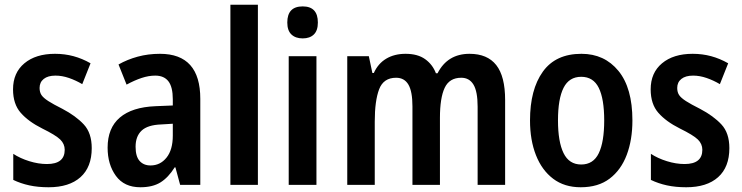

<svg xmlns="http://www.w3.org/2000/svg" viewBox="-20 -780 3130 810"><path d="M367 -155Q367 -75 319.5 -32.5Q272 10 185 10Q140 10 103.5 2Q67 -6 36 -21V-131Q65 -112 103.5 -100Q142 -88 178 -88Q253 -88 253 -148Q253 -173 234 -191.5Q215 -210 158 -238Q100 -267 67.5 -304Q35 -341 35 -403Q35 -473 83 -513Q131 -553 212 -553Q253 -553 290 -543Q327 -533 362 -513L327 -425Q300 -441 271 -451Q242 -461 214 -461Q182 -461 164.5 -447Q147 -433 147 -409Q147 -391 155 -379Q163 -367 184 -353.5Q205 -340 243 -321Q300 -291 333.5 -255Q367 -219 367 -155Z M655 -553Q825 -553 825 -363V0H740L720 -74H717Q690 -31 657 -10.5Q624 10 572 10Q504 10 469 -38Q434 -86 434 -157Q434 -240 485.5 -284Q537 -328 636 -332L709 -335V-361Q709 -413 690.5 -437Q672 -461 635 -461Q607 -461 577 -451Q547 -441 514 -423L480 -508Q517 -529 561 -541Q605 -553 655 -553ZM660 -255Q603 -253 577.5 -229Q552 -205 552 -161Q552 -120 569 -101Q586 -82 615 -82Q656 -82 682.5 -115Q709 -148 709 -208V-258Z M1068 0H952V-760H1068Z M1257 -753Q1321 -753 1321 -685Q1321 -651 1304 -634.5Q1287 -618 1257 -618Q1227 -618 1209.5 -634.5Q1192 -651 1192 -685Q1192 -753 1257 -753ZM1315 -543V0H1198V-543Z M1961 -553Q2036 -553 2073.5 -505.5Q2111 -458 2111 -358V0H1995V-330Q1995 -394 1977.5 -423Q1960 -452 1926 -452Q1876 -452 1856 -409.5Q1836 -367 1836 -283V0H1720V-331Q1720 -394 1703 -423Q1686 -452 1651 -452Q1598 -452 1579.5 -403.5Q1561 -355 1561 -267V0H1445V-543H1536L1551 -472H1557Q1575 -512 1609.5 -532.5Q1644 -553 1691 -553Q1742 -553 1773.5 -530.5Q1805 -508 1819 -471H1826Q1868 -553 1961 -553Z M2648 -272Q2648 -190 2624 -126.5Q2600 -63 2552 -26.5Q2504 10 2430 10Q2361 10 2313.5 -26Q2266 -62 2241 -125.5Q2216 -189 2216 -272Q2216 -402 2270 -477.5Q2324 -553 2433 -553Q2530 -553 2589 -481Q2648 -409 2648 -272ZM2334 -272Q2334 -182 2357.5 -134Q2381 -86 2432 -86Q2483 -86 2506 -133.5Q2529 -181 2529 -272Q2529 -363 2506 -409.5Q2483 -456 2432 -456Q2381 -456 2357.5 -409.5Q2334 -363 2334 -272Z M3057 -155Q3057 -75 3009.5 -32.5Q2962 10 2875 10Q2830 10 2793.5 2Q2757 -6 2726 -21V-131Q2755 -112 2793.5 -100Q2832 -88 2868 -88Q2943 -88 2943 -148Q2943 -173 2924 -191.5Q2905 -210 2848 -238Q2790 -267 2757.5 -304Q2725 -341 2725 -403Q2725 -473 2773 -513Q2821 -553 2902 -553Q2943 -553 2980 -543Q3017 -533 3052 -513L3017 -425Q2990 -441 2961 -451Q2932 -461 2904 -461Q2872 -461 2854.5 -447Q2837 -433 2837 -409Q2837 -391 2845 -379Q2853 -367 2874 -353.5Q2895 -340 2933 -321Q2990 -291 3023.5 -255Q3057 -219 3057 -155Z"/></svg>

Font: Noto Sans Hebrew Condensed SemiBold
Style: Regular
Weight: 600
Width: 3
Designer: Monotype Design Team
Foundry: Monotype Imaging Inc.
Version: Version 2.004; ttfautohint (v1.8.4.7-5d5b)